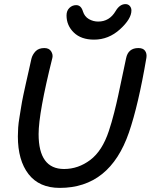

<svg xmlns="http://www.w3.org/2000/svg" viewBox="-20 -909 734 935"><path d="M438 -716Q375 -716 339.5 -750.5Q304 -785 304 -834Q304 -857 318 -870.5Q332 -884 351 -884Q375 -884 384 -853Q392 -828 413 -816Q434 -804 458 -804Q513 -804 543 -855Q563 -889 591 -889Q604 -889 612 -880Q620 -871 620 -858Q620 -817 564.5 -766.5Q509 -716 438 -716ZM271 6Q171 6 119 -61Q67 -128 67 -245Q67 -265 68.5 -287.5Q70 -310 75 -339Q80 -368 83 -388.5Q86 -409 94 -447.5Q102 -486 106 -502.5Q110 -519 120 -564.5Q130 -610 133 -623Q138 -643 153 -659Q168 -675 196 -675Q219 -675 229 -659Q239 -643 235 -627Q168 -359 168 -256Q168 -86 292 -86Q361 -86 419.5 -130Q478 -174 510 -271Q524 -313 536 -360.5Q548 -408 555 -441Q562 -474 574.5 -533Q587 -592 594 -625Q604 -675 654 -675Q677 -675 686.5 -661.5Q696 -648 693 -628Q654 -398 608 -264Q515 6 271 6Z"/></svg>

Font: Comic Neue
Style: Bold Italic
Weight: 700
Italic angle: -12°
Designer: Craig Rozynski
Foundry: Craig Rozynski
Version: Version 2.003